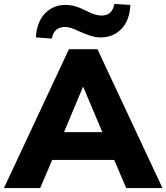

<svg xmlns="http://www.w3.org/2000/svg" viewBox="-41 -955 845 975"><path d="M-21 0 309 -705H454L784 0H600L517 -194L587 -143H175L246 -194L163 0ZM380 -513 264 -236 236 -284H527L499 -236L382 -513ZM222 -759 141 -765Q146 -844 187.5 -887Q229 -930 292 -930Q316 -930 341 -923Q366 -916 397 -900Q425 -886 442.5 -881Q460 -876 473 -876Q502 -876 518 -890.5Q534 -905 540 -935L621 -930Q617 -850 575 -807.5Q533 -765 470 -765Q445 -765 420 -773Q395 -781 363 -795Q336 -808 320 -813Q304 -818 289 -818Q261 -818 244.5 -803.5Q228 -789 222 -759Z"/></svg>

Font: Nunito Sans 12pt Black
Style: Regular
Weight: 900
Designer: Vernon Adams
Foundry: Vernon Adams
Version: Version 3.101;gftools[0.9.27]